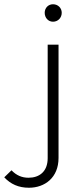

<svg xmlns="http://www.w3.org/2000/svg" viewBox="-145 -675 370 902"><path d="M-9 207C65 207 130 160 130 67V-465H79V68C79 132 39 160 -11 160C-42 160 -68 149 -91 125L-125 158C-95 190 -58 207 -9 207ZM65 -615C65 -592 81 -573 104 -573C128 -573 145 -592 145 -615C145 -637 128 -655 104 -655C81 -655 65 -637 65 -615Z"/></svg>

Font: MV Cash ExtraLight
Style: Regular
Weight: 200
Designer: Rodrigo Fuenzalida
Foundry: fragTYPE
Version: Version 1.100;Glyphs 3.1.2 (3151)